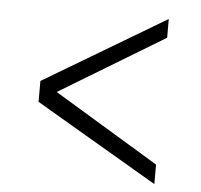

<svg xmlns="http://www.w3.org/2000/svg" viewBox="-47 -678 740 707"><g transform="rotate(5 323.0 -324.0)"><path d="M97.7 -283.2V-360.4L548.8 -628.9V-559.6L161.1 -325.2L548.8 -90.8V-18.6Z"/></g></svg>

Font: Lohit Marathi
Style: Regular
Weight: 400
Version: 2.94.2